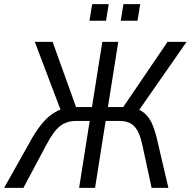

<svg xmlns="http://www.w3.org/2000/svg" viewBox="-46 -907 921 927"><path d="M-26 0 111 -244Q137 -288 164 -318.5Q191 -349 221 -366Q251 -383 286 -387L252 -362L122 -705H208L327 -374L314 -390H398L448 -705H525L475 -390H563L538 -374L763 -705H855L616 -362L589 -387Q625 -382 648.5 -363Q672 -344 686 -314Q700 -284 710 -244L767 0H686L641 -208Q628 -270 603 -296.5Q578 -323 532 -323H464L413 0H336L387 -323H319Q277 -323 245 -299Q213 -275 178 -208L67 0ZM537 -807 550 -887H631L618 -807ZM386 -807 399 -887H479L466 -807Z"/></svg>

Font: Nunito Sans 10pt Condensed
Style: Italic
Weight: 400
Width: 3
Italic angle: -9°
Designer: Vernon Adams
Foundry: Vernon Adams
Version: Version 3.101;gftools[0.9.27]